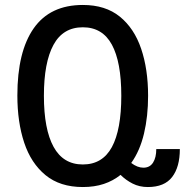

<svg xmlns="http://www.w3.org/2000/svg" viewBox="-20 -744 753 774"><path d="M314 10Q222 10 163.5 -38Q105 -86 77.5 -169Q50 -252 50 -359Q50 -536 116 -630Q182 -724 314 -724Q405 -724 463 -677Q521 -630 549 -547.5Q577 -465 577 -358Q577 -275 560.5 -205.5Q544 -136 509 -87Q534 -68 558 -68Q584 -68 597 -88.5Q610 -109 610 -143H705Q705 -71 674 -30.5Q643 10 576 10Q542 10 514.5 -4Q487 -18 466 -39Q436 -15 398.5 -2.5Q361 10 314 10ZM314 -81Q393 -81 431 -151Q469 -221 469 -358Q469 -494 431 -564Q393 -634 314 -634Q234 -634 195.5 -563Q157 -492 157 -358Q157 -223 196 -152Q235 -81 314 -81Z"/></svg>

Font: Noto Sans Georgian Condensed Medium
Style: Regular
Weight: 500
Width: 3
Designer: Monotype Design Team, Akaki Razmadze
Foundry: Google LLC
Version: Version 2.005; ttfautohint (v1.8.4.7-5d5b)